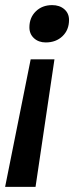

<svg xmlns="http://www.w3.org/2000/svg" viewBox="-37 -530 300 751"><path d="M78 -423Q78 -461 103 -485.5Q128 -510 167 -510Q196 -510 214.5 -494Q233 -478 233 -452Q233 -413 207.5 -388.5Q182 -364 142 -364Q114 -364 96 -380.5Q78 -397 78 -423ZM83 -298H176L102 201H-17Z"/></svg>

Font: Sarabun Medium
Style: Italic
Weight: 500
Italic angle: -10°
Designer: Suppakit Chalermlarp | Katatrad Co.,Ltd.
Foundry: Cadson Demak Co.,Ltd.
Version: Version 1.000; ttfautohint (v1.6)